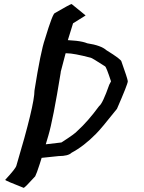

<svg xmlns="http://www.w3.org/2000/svg" viewBox="-20 -797 707 945"><path d="M332.5 -777.2 400.5 -721.8V-720.3L339.6 -682.3Q278.6 -493.2 278.6 -438.7Q241.1 -207.3 217.7 -128.6Q166.1 47.8 153.2 70.8Q105.2 123.7 97 127.7Q5.6 92.1 5.6 88.2Q57.1 32.8 60.6 18.5Q149.7 -280.1 149.7 -351.6Q180.2 -544.3 201.3 -604.8Q239.9 -732.9 250.5 -732.9Q326.7 -777.2 332.5 -777.2ZM268.6 -600.3Q370.8 -600.3 409.5 -583.9Q477.4 -573.6 504 -549.7Q577.9 -504.3 577.9 -493.7Q607.2 -411.6 608.9 -398V-396.6Q608.9 -383.3 555.6 -261.2Q475.7 -160.7 452.5 -138.2Q392.7 -77.3 332.2 -45.2Q315.8 -28.8 268.6 -28.8L98.4 -11L86.4 -73.9Q105.3 -73.9 105.3 -84.9Q165.4 -336.8 234.2 -583.9Q249.6 -600.3 268.6 -600.3ZM302.9 -534.7Q244.5 -315.2 189.5 -84.9L282.3 -95.8Q350.2 -139.2 361.4 -153.2Q411.6 -198.3 467.9 -274.9Q485.1 -286.9 517.8 -380.2L526.4 -396.6Q503.6 -466.3 497.2 -470.4Q431.4 -512.8 426.7 -512.8Q342.9 -534.7 309.8 -534.7Z"/></svg>

Font: ww_drahtTSB
Style: Regular
Weight: 400
Designer: Dr. Wolfgang Wiebecke
Version: Version 1.06 May 21, 2010, initial release